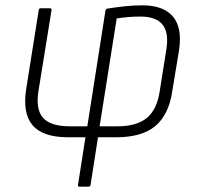

<svg xmlns="http://www.w3.org/2000/svg" viewBox="-20 -514 747 719"><path d="M277 185Q271 185 272 179L300 0H235Q140 0 102 -45Q64 -90 78 -180L125 -476Q126 -483 132 -483H167Q174 -483 173 -476L124 -173Q113 -104 141.5 -72.5Q170 -41 241 -41H307L375 -475Q377 -481 383 -482Q415 -487 447.5 -490.5Q480 -494 513 -494Q567 -494 600.5 -474.5Q634 -455 646.5 -417.5Q659 -380 650 -323L625 -172Q612 -84 561.5 -42Q511 0 416 0H347L319 179Q318 185 312 185ZM353 -41H420Q492 -41 530 -72.5Q568 -104 578 -172L603 -329Q613 -392 588.5 -422Q564 -452 506 -452Q481 -452 459 -450Q437 -448 417 -445Z"/></svg>

Font: Sofia Sans Semi Condensed Light
Style: Italic
Weight: 300
Italic angle: -9°
Version: Version 4.100